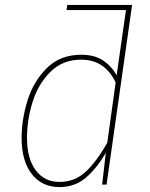

<svg xmlns="http://www.w3.org/2000/svg" viewBox="-20 -752 609 782"><path d="M414 0H396L411 -130Q375 -67 330 -28.5Q285 10 222 10Q151 10 109.5 -43Q68 -96 68 -190Q68 -266 92.5 -344Q117 -422 171.5 -475.5Q226 -529 311 -529Q366 -529 401 -505Q436 -481 455 -445L493 -711H251L254 -732H518ZM451 -416Q407 -509 311 -509Q235 -509 185 -459Q135 -409 112.5 -336Q90 -263 90 -191Q90 -106 125.5 -58.5Q161 -11 222 -11Q284 -11 328.5 -52Q373 -93 417 -171Z"/></svg>

Font: FiraGO Thin
Style: Italic
Weight: 100
Italic angle: -8°
Designer: bBox Type GmbH
Foundry: bBox Type GmbH
Version: Version 1.001